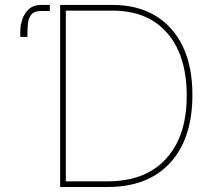

<svg xmlns="http://www.w3.org/2000/svg" viewBox="-20 -747 857 767"><path d="M410.5 0H220.2V-727.3H429Q529.5 -727.3 601 -684.1Q672.6 -641 710.8 -560.4Q748.9 -479.8 748.6 -366.5Q748.2 -192.5 659.4 -96.2Q570.7 0 410.5 0ZM242.9 -22.7H410.5Q561.8 -22.7 644.2 -113.8Q726.6 -204.9 725.9 -366.5Q725.5 -525.6 647.9 -615.1Q570.3 -704.5 429 -704.5H242.9ZM61.1 -599.4V-625Q61.4 -647.4 69.6 -671Q77.8 -694.6 95.9 -710.9Q114 -727.3 143.5 -727.3H179V-703.1H144.9Q117.9 -703.1 106.2 -690Q94.5 -676.8 92 -656.1Q89.5 -635.3 89.5 -612.2V-599.4Z"/></svg>

Font: Inter UI Thin
Style: Regular
Weight: 100
Designer: Rasmus Andersson
Foundry: rsms
Version: 3.2;8d6f07862